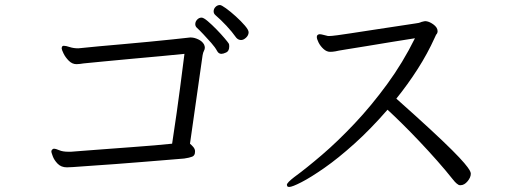

<svg xmlns="http://www.w3.org/2000/svg" viewBox="-20 -742 2040 763"><path d="M938 -583Q927 -583 919 -592Q902 -616 880 -639.5Q858 -663 836 -682Q829 -688 829 -697Q829 -707 836.5 -714.5Q844 -722 854 -722Q860 -722 878 -709Q896 -696 917 -677Q938 -658 953 -640.5Q968 -623 968 -614Q968 -602 958 -592.5Q948 -583 938 -583ZM891 -558Q891 -539 879 -533.5Q867 -528 860 -528Q849 -528 843 -539Q835 -554 819.5 -571.5Q804 -589 788.5 -605.5Q773 -622 762 -632Q756 -638 756 -646Q756 -656 763.5 -664Q771 -672 781 -672Q789 -672 805.5 -658Q822 -644 840.5 -625Q859 -606 872.5 -590Q886 -574 889 -569Q891 -566 891 -558ZM755 -139Q755 -124 744 -119.5Q733 -115 712 -112Q689 -110 645 -106.5Q601 -103 547 -98.5Q493 -94 438.5 -90Q384 -86 339 -83Q294 -80 269 -78Q263 -78 257 -77.5Q251 -77 246 -77Q223 -77 209 -91.5Q195 -106 189.5 -121.5Q184 -137 184 -139Q184 -145 188 -148Q191 -151 194 -151Q202 -151 215.5 -145Q229 -139 252 -139H262Q287 -141 326.5 -144Q366 -147 412.5 -150.5Q459 -154 506.5 -157.5Q554 -161 595.5 -164.5Q637 -168 664 -171Q670 -209 682 -293Q694 -377 713 -528Q676 -524 620.5 -519Q565 -514 505.5 -508.5Q446 -503 394 -498Q342 -493 312 -490Q305 -489 298 -488Q291 -487 284 -487Q267 -487 253.5 -500.5Q240 -514 232.5 -529.5Q225 -545 225 -550Q225 -556 229 -559Q230 -560 234 -560Q242 -560 257 -555Q272 -550 291 -550Q294 -550 296.5 -550.5Q299 -551 302 -551Q329 -554 373 -558Q417 -562 468.5 -566.5Q520 -571 571.5 -576Q623 -581 666 -585.5Q709 -590 735 -593H739Q752 -593 768 -585.5Q784 -578 791 -565Q794 -558 794 -553Q794 -546 790.5 -540Q787 -534 785 -522L735 -171Q742 -165 748 -158Q754 -151 755 -143Z M1707 -591Q1679 -529 1640 -468Q1601 -407 1555 -350Q1636 -278 1690 -228Q1744 -178 1776.5 -145.5Q1809 -113 1825 -94Q1841 -75 1846 -66Q1851 -57 1851 -52Q1851 -37 1838 -21.5Q1825 -6 1810 -6Q1805 -6 1803 -7Q1801 -8 1795 -12.5Q1789 -17 1778 -31Q1751 -65 1717 -103.5Q1683 -142 1646.5 -180.5Q1610 -219 1577 -251.5Q1544 -284 1520 -306Q1453 -229 1388.5 -171Q1324 -113 1269.5 -75Q1215 -37 1178 -18Q1141 1 1129 1Q1123 1 1121.5 -2.5Q1120 -6 1120 -7Q1120 -12 1128 -20Q1136 -28 1149 -38Q1197 -73 1259.5 -126.5Q1322 -180 1389 -251Q1456 -322 1518.5 -407.5Q1581 -493 1629 -590Q1589 -584 1538 -575.5Q1487 -567 1438 -559Q1389 -551 1354.5 -545.5Q1320 -540 1313 -538Q1307 -537 1302 -536.5Q1297 -536 1292 -536Q1278 -536 1265.5 -547.5Q1253 -559 1246 -573Q1239 -587 1239 -595Q1239 -605 1250 -606H1251Q1256 -606 1267 -603Q1278 -600 1283 -599H1291Q1294 -599 1299.5 -599.5Q1305 -600 1321 -602Q1337 -604 1372.5 -609.5Q1408 -615 1470.5 -624.5Q1533 -634 1632 -649Q1647 -651 1650.5 -653Q1654 -655 1664 -657Q1666 -657 1667 -657.5Q1668 -658 1669 -658Q1684 -658 1701.5 -645.5Q1719 -633 1719 -618Q1719 -610 1713 -604Z"/></svg>

Font: QiushuiShotai Bright
Style: Regular
Weight: 400
Designer: Christian Thalmann (Catharsis Fonts)
Version: Version 1.250;